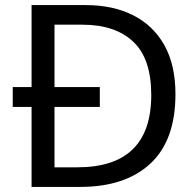

<svg xmlns="http://www.w3.org/2000/svg" viewBox="-20 -734 770 754"><path d="M317 -714Q424 -714 503 -674Q582 -634 625.5 -556.5Q669 -479 669 -364Q669 -183 570.5 -91.5Q472 0 295 0H104V-314H30V-392H104V-714ZM304 -637H194V-392H372V-314H194V-77H284Q574 -77 574 -361Q574 -504 503 -570.5Q432 -637 304 -637Z"/></svg>

Font: Noto Sans Deseret
Style: Regular
Weight: 400
Designer: Monotype Design Team
Foundry: Monotype Imaging Inc.
Version: Version 2.001; ttfautohint (v1.8.4.7-5d5b)